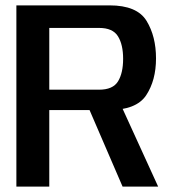

<svg xmlns="http://www.w3.org/2000/svg" viewBox="-20 -695 652 715"><path d="M41 0H163.5V-285H383.5Q488 -285 524.5 -340.5Q561 -396 561 -477.5Q561 -559.5 525.8 -617.2Q490.5 -675 388 -675H41ZM436.5 0H569L421 -324L299.5 -317.5ZM163.5 -361V-591H349Q400 -591 419.2 -560Q438.5 -529 438.5 -476Q438.5 -423 419.5 -392Q400.5 -361 349 -361Z"/></svg>

Font: Anybody Thin Medium
Style: Regular
Weight: 500
Version: Version 1.113;gftools[0.9.25]